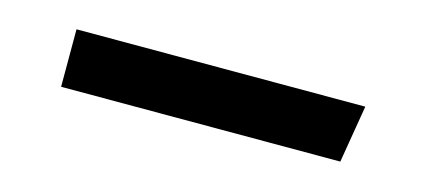

<svg xmlns="http://www.w3.org/2000/svg" viewBox="-26 -443 598 271"><g transform="rotate(15 273.0 -307.0)"><path d="M64 -349H486L472 -265H64Z"/></g></svg>

Font: Convergence
Style: Regular
Weight: 400
Designer: Nicolas Silva and John Vargas
Foundry: Nicolas Silva and Jonh Vargas
Version: Version 1.002